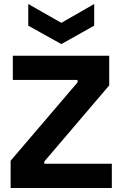

<svg xmlns="http://www.w3.org/2000/svg" viewBox="-20 -938 611 958"><path d="M33 0V-136L367 -527V-539H44V-660H525V-512L201 -132V-121H538V0ZM121 -918 286 -824 450 -918V-810L286 -718L121 -810Z"/></svg>

Font: Bricolage Grotesque
Style: Bold
Weight: 700
Designer: Mathieu Triay
Foundry: Atelier Triay
Version: Version 1.001;gftools[0.9.33.dev8+g029e19f]